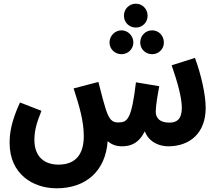

<svg xmlns="http://www.w3.org/2000/svg" viewBox="-20 -786 1182 1038"><path d="M715 -637C750 -637 778 -665 778 -701C778 -737 750 -766 715 -766C678 -766 650 -737 650 -701C650 -665 678 -637 715 -637ZM637 -493C672 -493 701 -521 701 -556C701 -592 672 -622 637 -622C601 -622 572 -592 572 -556C572 -521 601 -493 637 -493ZM803 -493C838 -493 866 -521 866 -556C866 -593 838 -622 803 -622C766 -622 738 -593 738 -556C738 -521 766 -493 803 -493ZM286 232C446 232 551 137 562 -23C585 -2 614 5 637 5C684 5 728 -8 763 -76C786 -15 845 5 889 5C1005 5 1092 -65 1092 -203C1092 -274 1067 -384 1034 -473L908 -433C940 -341 963 -258 963 -203C963 -140 934 -123 896 -123C841 -123 822 -150 822 -183C822 -214 832 -272 841 -320L715 -341C691 -140 669 -125 621 -124C587 -123 569 -138 549 -205C542 -227 531 -267 512 -343L378 -308C410 -209 433 -130 433 -50C433 42 394 104 296 104C222 104 166 63 166 -29C166 -75 175 -115 204 -187L88 -232C38 -123 32 -60 32 -13C32 154 157 232 286 232Z"/></svg>

Font: Noto Sans Arabic UI XCn
Style: Bold
Weight: 700
Width: 2
Designer: Monotype Design Team, Nadine Chahine and Nizar Qandah
Foundry: Monotype Imaging Inc.
Version: Version 2.010